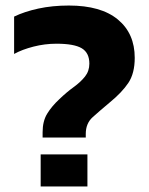

<svg xmlns="http://www.w3.org/2000/svg" viewBox="-20 -674 538 694"><path d="M134 -177V-196Q134 -236 150.5 -263Q167 -290 195 -316Q221 -341 246 -359Q271 -377 287 -397Q303 -417 303 -444Q303 -483 275.5 -499.5Q248 -516 184 -516Q142 -516 101 -505.5Q60 -495 31 -479V-614Q68 -632 118.5 -643Q169 -654 229 -654Q345 -654 406 -603.5Q467 -553 467 -465Q467 -409 444 -374.5Q421 -340 377 -304Q340 -273 315 -250.5Q290 -228 290 -190V-177ZM127 0V-116H296V0Z"/></svg>

Font: Kanit SemiBold
Style: Regular
Weight: 600
Designer: Katatrad Team
Foundry: CadsonDemak
Version: Version 2.000; ttfautohint (v1.8.3)